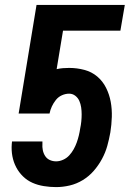

<svg xmlns="http://www.w3.org/2000/svg" viewBox="-20 -755 540 783"><path d="M209 8Q184 8 159 4Q134 0 112.5 -9.5Q91 -19 74 -35.5Q57 -52 46 -73Q35 -94 30.5 -118Q26 -142 28 -168L29 -178H153V-169Q152 -156 154.5 -143Q157 -130 164 -119Q171 -108 183 -102.5Q195 -97 209 -97Q223 -97 237.5 -103.5Q252 -110 262.5 -121.5Q273 -133 280.5 -146.5Q288 -160 293 -174Q298 -188 301.5 -202.5Q305 -217 307 -231Q310 -245 311.5 -259.5Q313 -274 313 -288.5Q313 -303 311 -317Q309 -331 303.5 -343.5Q298 -356 287 -364.5Q276 -373 262 -373Q247 -373 232.5 -366.5Q218 -360 208 -347.5Q198 -335 191.5 -321Q185 -307 182 -292H56L129 -735H489L471 -630H237L211 -473Q224 -476 236.5 -477Q249 -478 262 -478Q294 -478 324 -470Q354 -462 376.5 -443Q399 -424 412.5 -397Q426 -370 431.5 -340Q437 -310 436 -278Q435 -246 430 -215Q425 -187 417.5 -160Q410 -133 396 -107Q382 -81 362.5 -58.5Q343 -36 317.5 -20.5Q292 -5 264 1.5Q236 8 209 8Z"/></svg>

Font: Iosevka Curly XBdObl
Style: Regular
Weight: 800
Italic angle: -9°
Monospace: yes
Designer: Belleve Invis
Foundry: Belleve Invis
Version: Version 11.1.0; ttfautohint (v1.8.3)